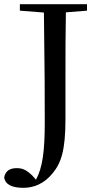

<svg xmlns="http://www.w3.org/2000/svg" viewBox="-42 -752 472 918"><path d="M53 -701 168 -692C172 -403 172 -286 172 -163C172 -29 161 51 130 107L112 87C82 59 66 52 37 52C7 52 -16 64 -22 96C-17 132 18 146 70 146C119 146 169 127 210 76C251 26 271 -34 271 -184V-394C271 -494 271 -595 273 -693L374 -701V-732H53Z"/></svg>

Font: Noto Serif CJK SC Medium
Style: Regular
Weight: 500
Designer: Ryoko NISHIZUKA 西塚涼子 (kana & ideographs); Frank Grießhammer (Latin, Greek & Cyrillic); Wenlong ZHANG 张文龙 (bopomofo); San
Foundry: Adobe
Version: Version 2.001;hotconv 1.1.0;makeotfexe 2.6.0